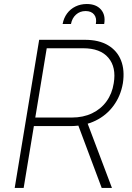

<svg xmlns="http://www.w3.org/2000/svg" viewBox="-20 -923 648 943"><path d="M52.2 0 172.4 -727.5H397Q465.8 -727.5 510.7 -700.7Q555.7 -673.8 574.5 -626Q593.3 -578.1 583.5 -514.2Q572.8 -452.1 538.1 -404.5Q503.4 -356.9 449.7 -330.6Q396 -304.2 327.1 -303.7H126L132.8 -345.7H332.5Q388.7 -345.7 432.1 -366.5Q475.6 -387.2 503.2 -425.3Q530.8 -463.4 538.6 -514.2Q551.8 -592.8 512.2 -639.4Q472.7 -686 388.2 -686H209.5L96.2 0ZM479.5 0 356 -329.6H405.3L529.8 0ZM287.6 -805.2Q293 -834.5 309.3 -856.7Q325.7 -878.9 350.8 -891.1Q376 -903.3 406.2 -903.3Q452.1 -903.3 475.8 -876.2Q499.5 -849.1 491.7 -805.2H450.7Q456.1 -834 442.4 -851.3Q428.7 -868.7 400.4 -868.7Q372.6 -868.7 353.3 -851.3Q334 -834 328.6 -805.2Z"/></svg>

Font: Inter Tight ExtraLight
Style: Italic
Weight: 250
Italic angle: -9.39999°
Designer: Rasmus Andersson
Foundry: rsms
Version: Version 3.004